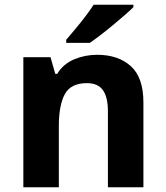

<svg xmlns="http://www.w3.org/2000/svg" viewBox="-20 -786 697 806"><path d="M388 -556Q476 -556 529 -508.5Q582 -461 582 -356V0H433V-319Q433 -378 412 -407.5Q391 -437 345 -437Q277 -437 252 -390.5Q227 -344 227 -257V0H78V-546H192L212 -476H220Q246 -518 291.5 -537Q337 -556 388 -556ZM540 -756Q526 -742 503 -722Q480 -702 453.5 -680Q427 -658 401.5 -638.5Q376 -619 357 -606H258V-619Q274 -638 295.5 -663.5Q317 -689 338 -716.5Q359 -744 373 -766H540Z"/></svg>

Font: Noto Sans Bamum
Style: Regular
Weight: 400
Designer: Monotype Design Team
Foundry: Monotype Imaging Inc.
Version: Version 2.001